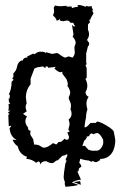

<svg xmlns="http://www.w3.org/2000/svg" viewBox="-20 -633 484 757"><path d="M149.4 -371.1 125.5 -367.2 115.7 -362.8 100.6 -323.2V-300.8Q82 -277.8 82 -249L85 -225.1Q81.1 -218.3 81.1 -210.9Q81.1 -202.1 85.4 -194.3L70.8 -184.1L86.4 -173.8Q80.1 -164.1 80.1 -154.8Q80.1 -142.6 90.8 -130.4V-127.9Q90.8 -117.7 100.6 -117.7L99.1 -107.4Q99.1 -102.1 101.3 -98.9Q103.5 -95.7 105.7 -92.5Q107.9 -89.4 110.1 -85.4Q112.3 -81.5 112.3 -75.2L114.7 -63H119.1Q132.3 -63 144.5 -53.7Q148.4 -50.8 154.3 -50.8Q167.5 -50.8 189 -68.8L201.2 -63.5Q203.6 -63.5 207 -68.6Q210.4 -73.7 213.4 -73.7L216.8 -73.2Q223.1 -73.2 234.4 -86.4Q237.8 -82 244.6 -82Q252 -82 252 -94.2L245.6 -110.8L255.4 -115.2L249.5 -121.1L254.4 -142.6Q254.4 -151.9 250.5 -161.6Q262.2 -170.9 262.2 -184.6Q262.2 -193.8 257.8 -203.1Q259.8 -206.5 259.8 -218.8Q259.8 -223.6 256.8 -230.7Q253.9 -237.8 252.4 -240.7Q251 -243.7 251 -247.1Q251 -251.5 253.9 -256.6Q256.8 -261.7 256.8 -267.6Q256.8 -278.3 245.6 -295.4L247.6 -300.3Q247.6 -307.6 242.2 -320.8L225.6 -342.8L226.1 -350.1L219.7 -348.1Q209 -348.1 194.3 -363.3L200.2 -369.6L169.9 -365.7L168 -370.6L160.2 -371.1L158.7 -364.3ZM386.7 -81.5Q386.7 -82 384.5 -86.4Q382.3 -90.8 378.9 -95.7Q375.5 -100.6 371.3 -104.5Q367.2 -108.4 363.8 -108.4Q358.9 -108.4 354 -106.4L347.2 -103.5Q345.2 -106.9 341.3 -106.9Q335.4 -106.9 331.1 -96.2L321.3 -94.2L322.8 -88.9Q318.4 -88.9 318.4 -84L311.5 -77.6L304.7 -57.1L314 -58.6L325.7 -45.9L328.1 -43Q339.8 -38.6 346.2 -38.6L362.3 -39.1Q366.7 -39.1 371.1 -42Q375.5 -44.9 379.2 -50Q382.8 -55.2 385 -61Q387.2 -66.9 387.2 -72.3L386.7 -76.2ZM296.9 -7.3 295.4 -2.4 292.5 9.3Q298.8 13.7 300.8 24.4Q293.5 28.3 291 31.7L289.6 41L285.2 43.9L299.3 75.7Q282.7 75.7 263.2 86.4L289.6 96.2Q262.2 102.1 249 102.5L238.3 103.5L234.4 89.8L236.8 89.4L233.4 77.1Q231 71.8 231 64.5Q231 52.2 237.8 11.7L243.2 -1L239.3 0.5V-5.9L245.1 -17.6V-25.9Q234.4 -19 226.1 -19L208 -1Q203.6 -1 201.2 0.7Q198.7 2.4 196.3 4.6Q193.8 6.8 191.2 8.5Q188.5 10.3 184.6 10.3Q175.8 10.3 162.1 2.4Q143.6 2.4 139.6 15.6Q137.2 3.4 131.3 3.4L122.6 8.8Q106.9 -4.9 83 -7.3L86.9 -14.6Q57.1 -23.9 49.8 -56.6Q36.6 -64.5 29.3 -82.5L45.4 -80.6Q45.4 -81.5 42 -83.3Q38.6 -85 33.7 -89.6Q28.8 -94.2 24.2 -102.8Q19.5 -111.3 17.6 -127Q24.4 -134.8 24.4 -137.7L14.6 -135.3L12.7 -180.2Q17.1 -182.1 17.1 -184.1L11.7 -188Q11.7 -190.9 21 -196.8H11.7Q14.6 -200.2 14.6 -210.4L13.7 -223.6L20 -222.7L14.6 -233.9V-246.1L17.6 -244.1L19 -254.4Q19 -260.3 15.1 -260.3H14.6Q25.4 -281.2 25.9 -311L33.7 -318.4L28.3 -323.7Q33.2 -328.1 33.2 -333.5L32.2 -340.3Q32.2 -343.3 33.9 -345Q35.6 -346.7 37.8 -349.1Q40 -351.6 42.7 -356.4Q45.4 -361.3 47.4 -371.1Q51.3 -390.6 67.4 -395.5L67.9 -391.6Q72.3 -406.2 85 -406.2Q85 -405.8 85.9 -405.8Q87.4 -405.8 89.4 -407.7L85.9 -409.7L111.3 -421.9L114.3 -419.4Q117.7 -419.4 123.5 -424.3Q129.4 -429.2 140.6 -429.2Q157.7 -429.2 161.1 -423.3L162.1 -427.2L185.5 -420.4L203.1 -423.8Q206.5 -423.8 209.5 -422.1Q212.4 -420.4 215.8 -417.7Q219.2 -415 224.1 -411.9Q229 -408.7 236.3 -405.8L251 -410.6L266.1 -405.8Q274.9 -415.5 274.9 -427.2L273.4 -443.8Q273.4 -450.7 275.9 -455.1Q278.3 -459.5 278.3 -465.3Q278.3 -475.1 266.1 -488.8Q269.5 -491.2 269.5 -500L263.7 -534.7L271.5 -528.3L276.9 -530.3Q271 -534.7 269.5 -543H258.3Q252.4 -552.2 244.1 -552.2L228.5 -549.3L215.3 -552.2L217.3 -560.1Q211.4 -551.8 203.1 -551.8Q202.6 -557.6 198 -563Q193.4 -568.4 191.4 -569.8Q189.5 -571.3 189.5 -573.2Q189.5 -575.7 191.4 -579.3Q193.4 -583 193.4 -589.4L191.9 -602.5L196.8 -611.3Q206.5 -608.4 220.2 -608.4L243.7 -610.4L241.2 -606.9L262.7 -607.4L263.2 -601.1Q279.8 -606.4 286.6 -606.4H288.6L285.2 -612.8L291.5 -613.3Q298.8 -613.3 318.4 -606.4L320.8 -609.9L329.1 -607.4L342.3 -608.9L341.8 -603L346.2 -595.7L344.2 -590.3L348.6 -580.1Q336.4 -561.5 335.4 -553.7L331.1 -555.7L335 -545.4L327.1 -537.1L326.7 -516.6Q331.1 -506.8 331.1 -498.5Q331.1 -486.8 323.2 -476.1Q323.7 -473.6 327.6 -469.2Q331.5 -464.8 331.5 -461.9Q331.5 -451.7 327.1 -451.7L319.8 -421.9V-386.7L321.8 -379.9L317.4 -376.5L321.8 -363.8V-326.7L316.9 -321.8Q324.2 -307.6 324.2 -294.9Q324.2 -281.7 316.9 -269Q319.8 -253.9 329.6 -251.5Q320.8 -238.8 320.8 -224.1Q320.8 -213.9 324.7 -202.1Q319.3 -186 319.3 -170.9Q314.9 -152.3 313 -131.3L315.4 -130.9Q322.3 -130.9 336.9 -148.4H357.4L362.8 -153.8Q367.7 -153.8 380.9 -148.4Q421.4 -127.9 428.2 -115.2L432.1 -96.2L434.6 -80.6Q434.6 -67.9 431.6 -54.7Q428.7 -41.5 421.9 -31Q415 -20.5 404.3 -13.9Q393.6 -7.3 377.4 -6.3L373.5 -7.3L376 -1L369.6 -2.4L373 0L359.9 6.3Q352.1 6.3 346.2 1.5L340.3 4.9L330.6 0Q311 -1.5 296.9 -7.3ZM295.9 81.1 298.8 95.7 270.5 85Z"/></svg>

Font: Truetypewriter PolyglOTT
Style: Regular
Weight: 400
Designer: Sergey Beatoff a.k.a. Sam_T
Version: Version 3.76